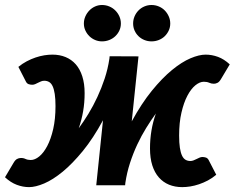

<svg xmlns="http://www.w3.org/2000/svg" viewBox="-36 -741 939 768"><path d="M0 0ZM491 -255.5Q530 -327 571.2 -377.8Q612.5 -428.5 651.8 -460.8Q691 -493 725.8 -507.8Q760.5 -522.5 786.5 -522.5Q811.5 -522.5 836 -513.5Q860.5 -504.5 883 -483.5L849 -426.5Q842 -414 834.5 -410Q827 -406 819.5 -406Q809.5 -406 800.8 -410Q792 -414 779.5 -414Q763 -414 745.5 -399.8Q728 -385.5 713.5 -358Q699 -330.5 689.8 -290.5Q680.5 -250.5 680.5 -199Q680.5 -169.5 683.5 -150Q686.5 -130.5 692 -118.8Q697.5 -107 706 -102Q714.5 -97 725.5 -97Q732 -97 738.2 -99.5Q744.5 -102 750.5 -105Q756.5 -108 762.2 -110.5Q768 -113 773.5 -113Q780.5 -113 787.5 -110.8Q794.5 -108.5 798.5 -101L829 -42Q813 -28.5 795.5 -19.2Q778 -10 760.2 -4Q742.5 2 725.2 4.8Q708 7.5 693 7.5Q664 7.5 640.2 -2.2Q616.5 -12 599.5 -31.2Q582.5 -50.5 573.2 -79.5Q564 -108.5 564 -147Q564 -221 587.5 -287Q568 -260.5 548.8 -229.2Q529.5 -198 513 -162.8Q496.5 -127.5 484 -89Q471.5 -50.5 465.5 -10L454.5 -182Q463 -201.5 472.2 -219.8Q481.5 -238 491 -255.5L465.5 -10.5L464.5 0H349L376 -260Q337 -188 295.5 -137.2Q254 -86.5 214.8 -54.2Q175.5 -22 140.8 -7.2Q106 7.5 80.5 7.5Q55.5 7.5 31 -1.8Q6.5 -11 -16 -32L17.5 -88.5Q24.5 -101 32 -105Q39.5 -109 47 -109Q57 -109.5 66 -105.2Q75 -101 87 -101Q103.5 -101 121 -115.2Q138.5 -129.5 153 -157Q167.5 -184.5 176.8 -224.8Q186 -265 186 -316.5Q186 -345.5 183 -365Q180 -384.5 174.5 -396.2Q169 -408 160.5 -413Q152 -418 141 -418Q134.5 -418 128.2 -415.5Q122 -413 116.2 -410Q110.5 -407 104.8 -404.5Q99 -402 93 -402Q86 -402 79 -404.2Q72 -406.5 68 -414L37.5 -473.5Q53.5 -486.5 71 -495.8Q88.5 -505 106.2 -511Q124 -517 141.2 -519.8Q158.5 -522.5 173.5 -522.5Q202.5 -522.5 226.2 -512.8Q250 -503 267 -483.8Q284 -464.5 293.2 -435.5Q302.5 -406.5 302.5 -368.5Q302.5 -330.5 296.5 -295.8Q290.5 -261 279 -228Q298.5 -254.5 317.8 -286Q337 -317.5 353.5 -353Q370 -388.5 382.8 -427Q395.5 -465.5 401.5 -506V-505.5L402.5 -516L518 -515.5ZM447.5 -647Q447.5 -632 441.5 -619Q435.5 -606 425.2 -596.2Q415 -586.5 401.2 -581Q387.5 -575.5 372 -575.5Q357.5 -575.5 344.5 -581Q331.5 -586.5 321.5 -596.2Q311.5 -606 305.5 -619Q299.5 -632 299.5 -647Q299.5 -662 305.5 -675.5Q311.5 -689 321.5 -699.2Q331.5 -709.5 344.5 -715.2Q357.5 -721 372 -721Q387.5 -721 401.2 -715.2Q415 -709.5 425.2 -699.2Q435.5 -689 441.5 -675.5Q447.5 -662 447.5 -647ZM645 -647Q645 -632 639 -619Q633 -606 623 -596.2Q613 -586.5 599.2 -581Q585.5 -575.5 570 -575.5Q555 -575.5 541.5 -581Q528 -586.5 518 -596.2Q508 -606 502.2 -619Q496.5 -632 496.5 -647Q496.5 -662 502.2 -675.5Q508 -689 518 -699.2Q528 -709.5 541.5 -715.2Q555 -721 570 -721Q585.5 -721 599.2 -715.2Q613 -709.5 623 -699.2Q633 -689 639 -675.5Q645 -662 645 -647Z"/></svg>

Font: Lato Heavy
Style: Italic
Weight: 800
Italic angle: -7°
Designer: Lukasz Dziedzic
Foundry: tyPoland Lukasz Dziedzic
Version: Version 2.007; 2014-02-27